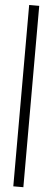

<svg xmlns="http://www.w3.org/2000/svg" viewBox="-64 -745 282 1030"><g transform="rotate(5 77.0 -229.5)"><path d="M104 -717.8V258.8H49.8V-717.8Z"/></g></svg>

Font: LT Superior Serif
Style: Regular
Weight: 400
Designer: Daniel Lyons
Foundry: LyonsType
Version: Version 2.120;FEAKit 1.0